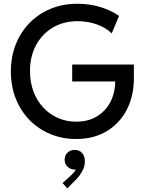

<svg xmlns="http://www.w3.org/2000/svg" viewBox="-20 -748 790 1044"><path d="M394 7.8Q318.8 7.8 253.9 -19Q189 -45.9 140.9 -95Q92.8 -144 65.9 -211.4Q39.1 -278.8 39.1 -359.4Q39.1 -439 65.4 -505.9Q91.8 -572.8 140.1 -622.6Q188.5 -672.4 254.9 -700Q321.3 -727.5 401.4 -727.5Q467.8 -727.5 525.6 -709.7Q583.5 -691.9 627.4 -661.6L587.4 -566.4Q557.6 -596.7 508.5 -614.7Q459.5 -632.8 401.4 -632.8Q326.2 -632.8 267.8 -598.4Q209.5 -564 176.3 -502.9Q143.1 -441.9 143.1 -361.8Q143.1 -300.8 162.1 -250.2Q181.2 -199.7 215.3 -163.1Q249.5 -126.5 295.4 -106.4Q341.3 -86.4 394.5 -86.4Q460.4 -86.4 507.8 -115.7Q555.2 -145 580.8 -194.8Q606.4 -244.6 606.4 -305.2H372.6V-397H708V-321.8Q708 -226.6 669.7 -152.1Q631.3 -77.6 560.8 -34.9Q490.2 7.8 394 7.8ZM346.2 276.4 320.3 247.6 361.8 209.5Q371.6 200.7 380.6 190.4Q389.6 180.2 395.3 169.7Q400.9 159.2 399.9 148.9L416.5 147.5Q414.6 158.2 407.2 166.3Q399.9 174.3 385.3 174.3Q365.7 174.3 348.6 159.4Q331.5 144.5 331.5 120.6Q331.5 96.2 347.9 81.3Q364.3 66.4 385.3 67.4Q409.7 66.4 425.5 82.8Q441.4 99.1 441.4 128.9Q441.4 152.8 431.9 173.1Q422.4 193.4 410.4 208.7Q398.4 224.1 389.6 231.9Z"/></svg>

Font: Reddit Sans Medium
Style: Regular
Weight: 500
Designer: Stephen Hutchings
Foundry: Reddit
Version: Version 1.014